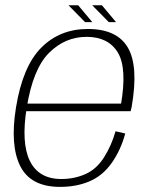

<svg xmlns="http://www.w3.org/2000/svg" viewBox="-20 -708 578 732"><path d="M209 4.5 214 -25.5Q128 -25.5 94 -94.2Q60 -163 82 -298.5Q106 -446 167.2 -506.8Q228.5 -567.5 310 -567.5Q393 -567.5 429.2 -507.8Q465.5 -448 440.5 -305.5L446.5 -313H77.5L72.5 -284H478Q480 -292 482 -300.5Q509 -456.5 467.2 -527Q425.5 -597.5 315 -597.5Q208 -597.5 137.2 -526.2Q66.5 -455 41 -298.5Q17.5 -154 57.2 -74.8Q97 4.5 209 4.5ZM214 -25.5 209 4.5Q272 4.5 322 -17Q372 -38.5 406.2 -87.2Q440.5 -136 457.5 -199L420.5 -207.5Q405 -153 376.5 -108Q348 -63 305.5 -44.2Q263 -25.5 214 -25.5ZM395 -623.5H422.5L368.5 -688H331.5ZM304.5 -623.5H332L278 -688H241Z"/></svg>

Font: Anybody UltraCondensed Thin ExtraLight
Style: Italic
Weight: 250
Italic angle: -10°
Version: Version 1.111